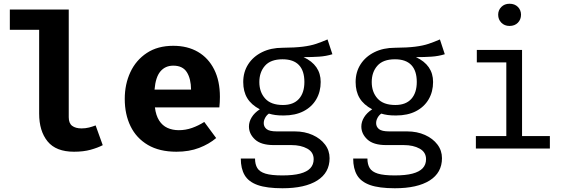

<svg xmlns="http://www.w3.org/2000/svg" viewBox="-20 -793 3040 1025"><path d="M347 -742V-167Q347 -135 365.2 -121.2Q383.5 -107.5 415.5 -107.5Q436 -107.5 455 -112.2Q474 -117 490.5 -123.5L528.5 -18Q501.5 -4 463.5 6.5Q425.5 17 375 17Q279 17 234 -38.2Q189 -93.5 189 -186.5V-634H32.5V-742Z M807 -219.5Q812.5 -176 829.8 -149.2Q847 -122.5 874 -110.2Q901 -98 934.5 -98Q971 -98 1005 -110Q1039 -122 1070.5 -142L1134 -56Q1096.5 -24 1043.2 -3.5Q990 17 922 17Q831 17 769.5 -19.2Q708 -55.5 677 -119Q646 -182.5 646 -265Q646 -343.5 676 -407.8Q706 -472 763.8 -510.2Q821.5 -548.5 905 -548.5Q981 -548.5 1036.8 -516Q1092.5 -483.5 1123.2 -422.5Q1154 -361.5 1154 -276Q1154 -262.5 1153.2 -247Q1152.5 -231.5 1151 -219.5ZM905 -442.5Q862.5 -442.5 836.5 -412Q810.5 -381.5 805 -314.5H1000Q999.5 -372.5 977.5 -407.5Q955.5 -442.5 905 -442.5Z M1728.5 -582.5 1754.5 -503.5Q1721 -493 1683 -490.5Q1645 -488 1600.5 -488Q1646 -467 1669 -433.8Q1692 -400.5 1692 -355.5Q1692 -303.5 1668.5 -263Q1645 -222.5 1600.8 -199.5Q1556.5 -176.5 1494 -176.5Q1467.5 -176.5 1449.8 -179Q1432 -181.5 1415.5 -186.5Q1403.5 -178.5 1395.8 -164.5Q1388 -150.5 1388 -135.5Q1388 -116.5 1403 -104Q1418 -91.5 1458.5 -91.5H1553.5Q1606.5 -91.5 1648.8 -72.5Q1691 -53.5 1715.2 -21.5Q1739.5 10.5 1739.5 51.5Q1739.5 129 1673.8 170.5Q1608 212 1488 212Q1404 212 1355.5 194.8Q1307 177.5 1286.2 142.2Q1265.5 107 1265.5 53.5H1341.5Q1341.5 84 1353.5 104Q1365.5 124 1397 133.8Q1428.5 143.5 1487.5 143.5Q1545.5 143.5 1582.2 133.8Q1619 124 1636.8 104.8Q1654.5 85.5 1654.5 57Q1654.5 19.5 1620.5 0.5Q1586.5 -18.5 1535.5 -18.5H1441.5Q1373.5 -18.5 1341.2 -48.5Q1309 -78.5 1309 -117.5Q1309 -143 1323.8 -167Q1338.5 -191 1367 -209.5Q1321.5 -233.5 1300 -269Q1278.5 -304.5 1278.5 -355Q1278.5 -408.5 1305 -449.8Q1331.5 -491 1379 -514.5Q1426.5 -538 1488.5 -538Q1555 -538.5 1596.5 -543.8Q1638 -549 1667.8 -559Q1697.5 -569 1728.5 -582.5ZM1488.5 -476.5Q1425 -476.5 1394.8 -442.2Q1364.5 -408 1364.5 -355Q1364.5 -301.5 1395.5 -267Q1426.5 -232.5 1490.5 -232.5Q1546.5 -232.5 1575.8 -265Q1605 -297.5 1605 -355.5Q1605 -415 1575.8 -445.8Q1546.5 -476.5 1488.5 -476.5Z M2328.5 -582.5 2354.5 -503.5Q2321 -493 2283 -490.5Q2245 -488 2200.5 -488Q2246 -467 2269 -433.8Q2292 -400.5 2292 -355.5Q2292 -303.5 2268.5 -263Q2245 -222.5 2200.8 -199.5Q2156.5 -176.5 2094 -176.5Q2067.5 -176.5 2049.8 -179Q2032 -181.5 2015.5 -186.5Q2003.5 -178.5 1995.8 -164.5Q1988 -150.5 1988 -135.5Q1988 -116.5 2003 -104Q2018 -91.5 2058.5 -91.5H2153.5Q2206.5 -91.5 2248.8 -72.5Q2291 -53.5 2315.2 -21.5Q2339.5 10.5 2339.5 51.5Q2339.5 129 2273.8 170.5Q2208 212 2088 212Q2004 212 1955.5 194.8Q1907 177.5 1886.2 142.2Q1865.5 107 1865.5 53.5H1941.5Q1941.5 84 1953.5 104Q1965.5 124 1997 133.8Q2028.5 143.5 2087.5 143.5Q2145.5 143.5 2182.2 133.8Q2219 124 2236.8 104.8Q2254.5 85.5 2254.5 57Q2254.5 19.5 2220.5 0.5Q2186.5 -18.5 2135.5 -18.5H2041.5Q1973.5 -18.5 1941.2 -48.5Q1909 -78.5 1909 -117.5Q1909 -143 1923.8 -167Q1938.5 -191 1967 -209.5Q1921.5 -233.5 1900 -269Q1878.5 -304.5 1878.5 -355Q1878.5 -408.5 1905 -449.8Q1931.5 -491 1979 -514.5Q2026.5 -538 2088.5 -538Q2155 -538.5 2196.5 -543.8Q2238 -549 2267.8 -559Q2297.5 -569 2328.5 -582.5ZM2088.5 -476.5Q2025 -476.5 1994.8 -442.2Q1964.5 -408 1964.5 -355Q1964.5 -301.5 1995.5 -267Q2026.5 -232.5 2090.5 -232.5Q2146.5 -232.5 2175.8 -265Q2205 -297.5 2205 -355.5Q2205 -415 2175.8 -445.8Q2146.5 -476.5 2088.5 -476.5Z M2767 -526.5V-66.5H2915.5V0H2520.5V-66.5H2683V-460H2525.5V-526.5ZM2700 -773Q2728 -773 2744.8 -756Q2761.5 -739 2761.5 -714.5Q2761.5 -689 2744.8 -671.8Q2728 -654.5 2700 -654.5Q2673.5 -654.5 2656.5 -671.8Q2639.5 -689 2639.5 -714.5Q2639.5 -739 2656.5 -756Q2673.5 -773 2700 -773Z"/></svg>

Font: Fast_Mono
Style: Regular
Weight: 400
Monospace: yes
Designer: Carrois Corporate, Edenspiekermann AG, Nikita Prokopov
Foundry: Carrois Corporate, Edenspiekermann AG, Nikita Prokopov
Version: Version 5.002